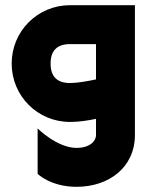

<svg xmlns="http://www.w3.org/2000/svg" viewBox="-20 -520 590 740"><path d="M275 200C400 200 500 125 500 0V-500H250C125 -500 25 -400 25 -275C25 -150 125 -50 250 -50C286 -50 322 -56 350 -62V0C350 25 325 50 275 50C200 50 125 -25 125 -25V150C125 150 175 200 275 200ZM175 -275C175 -325 200 -350 250 -350H350V-214C318 -207 277 -200 250 -200C200 -200 175 -225 175 -275Z"/></svg>

Font: LS-VG5000 Bold
Style: Regular
Weight: 400
Designer: Justin Bihan, 2021
Foundry: Justin Bihan, 2021
Version: Version 1.000;Glyphs 3.1.2 (3151)